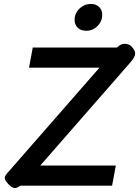

<svg xmlns="http://www.w3.org/2000/svg" viewBox="-20 -941 705 973"><path d="M56 12Q36 12 10 -23Q4 -32 4 -39Q4 -46 9 -53.5Q14 -61 19 -66.5Q24 -72 26 -74L484 -598H127L146 -700H573L582 -708Q595 -719 613 -719Q633 -719 646 -706Q665 -686 665 -670Q665 -652 641 -625L184 -102H567L548 0H84L70 8Q63 12 56 12ZM358 -840Q358 -873 382.5 -897Q407 -921 441 -921Q467 -921 482.5 -905.5Q498 -890 498 -866Q498 -833 474 -809Q450 -785 417 -785Q390 -785 374 -800.5Q358 -816 358 -840Z"/></svg>

Font: Niramit SemiBold
Style: Italic
Weight: 600
Italic angle: -10°
Designer: Katatrad Aksorn Co.,Ltd.
Foundry: Cadson Demak Co.,Ltd.
Version: Version 1.001; ttfautohint (v1.6)